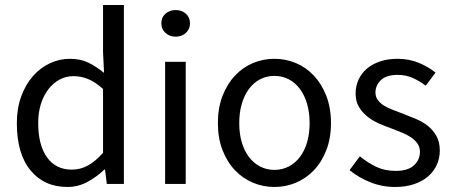

<svg xmlns="http://www.w3.org/2000/svg" viewBox="-20 -732 1802 764"><path d="M248 12Q156 12 101.5 -54Q47 -120 47 -242Q47 -301 64.5 -348.5Q82 -396 111 -429Q140 -462 178 -480Q216 -498 258 -498Q300 -498 331 -483Q362 -468 394 -442L390 -525V-712H473V0H405L398 -57H395Q366 -29 328.5 -8.5Q291 12 248 12ZM266 -57Q300 -57 330 -73.5Q360 -90 390 -124V-378Q359 -406 330.5 -417.5Q302 -429 272 -429Q243 -429 217.5 -415.5Q192 -402 173 -377.5Q154 -353 143 -319Q132 -285 132 -243Q132 -155 167 -106Q202 -57 266 -57Z M637 0V-486H719V0ZM679 -586Q655 -586 638.5 -601Q622 -616 622 -639Q622 -663 638.5 -677.5Q655 -692 679 -692Q703 -692 719.5 -677.5Q736 -663 736 -639Q736 -616 719.5 -601Q703 -586 679 -586Z M1072 12Q1027 12 986.5 -5Q946 -22 915 -54.5Q884 -87 865.5 -134.5Q847 -182 847 -242Q847 -303 865.5 -350.5Q884 -398 915 -431Q946 -464 986.5 -481Q1027 -498 1072 -498Q1117 -498 1157.5 -481Q1198 -464 1229 -431Q1260 -398 1278.5 -350.5Q1297 -303 1297 -242Q1297 -182 1278.5 -134.5Q1260 -87 1229 -54.5Q1198 -22 1157.5 -5Q1117 12 1072 12ZM1072 -56Q1103 -56 1129 -69.5Q1155 -83 1173.5 -107.5Q1192 -132 1202 -166Q1212 -200 1212 -242Q1212 -284 1202 -318.5Q1192 -353 1173.5 -378Q1155 -403 1129 -416.5Q1103 -430 1072 -430Q1041 -430 1015 -416.5Q989 -403 970.5 -378Q952 -353 942 -318.5Q932 -284 932 -242Q932 -200 942 -166Q952 -132 970.5 -107.5Q989 -83 1015 -69.5Q1041 -56 1072 -56Z M1552 12Q1500 12 1453 -7Q1406 -26 1371 -55L1412 -110Q1444 -84 1477.5 -68Q1511 -52 1555 -52Q1603 -52 1627 -74Q1651 -96 1651 -128Q1651 -147 1641 -161Q1631 -175 1615.5 -185.5Q1600 -196 1580 -204Q1560 -212 1540 -220Q1514 -229 1488 -240.5Q1462 -252 1441.5 -268.5Q1421 -285 1408 -307Q1395 -329 1395 -360Q1395 -389 1406.5 -414.5Q1418 -440 1439.5 -458.5Q1461 -477 1492 -487.5Q1523 -498 1562 -498Q1608 -498 1646.5 -482Q1685 -466 1713 -443L1674 -391Q1649 -410 1622 -422Q1595 -434 1563 -434Q1517 -434 1495.5 -413Q1474 -392 1474 -364Q1474 -347 1483 -334.5Q1492 -322 1507 -312.5Q1522 -303 1541.5 -295.5Q1561 -288 1582 -280Q1608 -270 1634.5 -259Q1661 -248 1682 -231.5Q1703 -215 1716.5 -191Q1730 -167 1730 -133Q1730 -103 1718.5 -77Q1707 -51 1684.5 -31Q1662 -11 1628.5 0.5Q1595 12 1552 12Z"/></svg>

Font: CV Source Sans
Style: Regular
Weight: 400
Designer: Paul D. Hunt
Foundry: Adobe Systems Incorporated
Version: Version 3.001